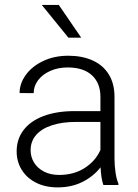

<svg xmlns="http://www.w3.org/2000/svg" viewBox="-20 -770 576 799"><path d="M49.3 0ZM472.7 -6.3V0H410.2Q400.9 -25.9 398.4 -73.7Q369.6 -36.6 324 -13.4Q278.3 9.8 219.7 9.8Q168.9 9.8 130.4 -9.5Q91.8 -28.8 70.6 -63Q49.3 -97.2 49.3 -140.1Q49.3 -191.4 78.4 -229.2Q107.4 -267.1 161.9 -287.4Q216.3 -307.6 290 -307.6H397.9V-367.2Q397.9 -424.3 362.5 -456.8Q327.1 -489.3 261.7 -489.3Q221.7 -489.3 189.2 -474.9Q156.7 -460.4 138.4 -436Q120.1 -411.6 120.1 -382.3L61.5 -382.8Q61.5 -422.4 87.4 -458.3Q113.3 -494.1 159.7 -516.1Q206.1 -538.1 264.2 -538.1Q321.3 -538.1 364.7 -518.8Q408.2 -499.5 432.4 -460.9Q456.5 -422.4 456.5 -366.2V-110.8Q456.5 -81.5 460.7 -52.7Q464.8 -23.9 472.7 -6.3ZM397.9 -146V-262.7H297.9Q238.3 -262.7 195.6 -248.5Q152.8 -234.4 130.1 -208Q107.4 -181.6 107.4 -145Q107.4 -116.2 122.1 -92.8Q136.7 -69.3 163.6 -55.7Q190.4 -42 226.1 -42Q287.1 -42 332.5 -71Q377.9 -100.1 397.9 -146ZM264.6 -613.3 153.8 -749.5H224.6L317.9 -613.3Z"/></svg>

Font: Heebo Light
Style: Regular
Weight: 300
Designer: Oded Ezer
Foundry: Meir Sadan
Version: Version 2.001; ttfautohint (v1.5.14-ce02) -l 8 -r 50 -G 200 